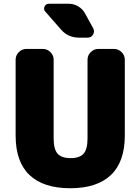

<svg xmlns="http://www.w3.org/2000/svg" viewBox="-20 -990 746 1020"><path d="M586 -730Q609 -730 626 -713Q643 -696 643 -673V-270Q643 -130 569 -60Q495 10 353 10Q211 10 137 -60Q63 -130 63 -270V-673Q63 -696 80 -713Q97 -730 120 -730H208Q231 -730 248 -713Q265 -696 265 -673V-255Q265 -197 286 -173.5Q307 -150 355 -150Q403 -150 424 -173.5Q445 -197 445 -255V-673Q445 -696 462 -713Q479 -730 502 -730ZM346 -970Q372 -970 395 -956.5Q418 -943 431 -920L475 -840Q484 -823 474.5 -806.5Q465 -790 446 -790H400Q342 -790 305 -832L221 -928Q210 -940 216.5 -955Q223 -970 240 -970Z"/></svg>

Font: Rounded Mplus 1c Black
Style: Regular
Weight: 900
Version: Version 1.059.20150529